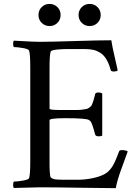

<svg xmlns="http://www.w3.org/2000/svg" viewBox="-20 -958 705 982"><path d="M50.8 -29.3Q68.4 -29.3 97.7 -34.4Q127 -39.6 128.9 -47.4Q134.8 -65.9 134.8 -131.3V-615.2Q134.8 -680.7 128.9 -698.7Q127 -707 97.7 -712.2Q68.4 -717.3 50.8 -717.3Q47.4 -721.7 47.1 -733.6Q46.9 -745.6 50.8 -750Q62.5 -749.5 93 -747.8Q123.5 -746.1 144 -745.1Q164.6 -744.1 184.6 -744.1Q235.8 -744.1 360.6 -748Q485.4 -752 549.3 -752Q554.2 -719.2 566.9 -665.3Q579.6 -611.3 582 -598.1Q576.7 -592.3 562 -592.3Q547.4 -592.3 545.9 -600.6Q537.1 -633.3 523.9 -655Q510.7 -676.8 493.2 -687.7Q475.6 -698.7 457.5 -702.9Q439.5 -707 414.6 -707H317.4Q309.6 -707 299.3 -706.5Q289.1 -706.1 274.7 -704.8Q260.3 -703.6 250.2 -700.9Q240.2 -698.2 239.3 -694.3Q233.4 -676.3 233.4 -613.8V-402.3Q233.4 -395.5 282.2 -395.5H342.3Q363.3 -395.5 376.5 -395.5Q389.6 -395.5 402.6 -397.5Q415.5 -399.4 422.1 -400.6Q428.7 -401.9 435.8 -407Q442.9 -412.1 445.8 -415.3Q448.7 -418.5 452.6 -428.5Q456.5 -438.5 458.5 -445.1Q460.4 -451.7 464.4 -467.3Q465.8 -473.6 466.8 -477.1Q468.3 -484.9 483.9 -484.9Q497.1 -484.9 502.9 -479V-265.1Q498.5 -260.7 484.9 -260.7Q470.2 -260.7 466.8 -269.5Q458.5 -300.8 452.9 -316.4Q447.3 -332 444.1 -336.2Q440.9 -340.3 435.1 -344.2Q420.9 -353.5 314.9 -353.5Q233.4 -353.5 233.4 -343.3V-127.9Q233.4 -117.2 233.4 -108.6Q233.4 -100.1 234.1 -85.4Q234.9 -70.8 236.3 -61.3Q237.8 -51.8 240.2 -49.8Q250.5 -42 265.4 -40.3Q280.3 -38.6 320.8 -38.6H375Q416 -38.6 455.1 -46.9Q494.1 -55.2 517.6 -69.3Q528.3 -75.2 537.6 -85Q546.9 -94.7 553.2 -104.2Q559.6 -113.8 566.7 -128.9Q573.7 -144 577.9 -154.5Q582 -165 588.9 -183.6Q590.8 -190.4 605 -190.4Q610.4 -190.4 616.5 -189.5Q622.6 -188.5 627 -186.8Q631.3 -185.1 633.3 -183.6Q627.9 -168.9 616.2 -136.5Q604.5 -104 597.2 -84Q589.8 -64 582.3 -38.3Q574.7 -12.7 572.3 4.4Q513.7 4.4 389.2 2.2Q264.6 0 185.5 0Q158.2 0 115 1.7Q71.8 3.4 50.8 3.4Q46.9 -1 47.1 -12.9Q47.4 -24.9 50.8 -29.3ZM193.1 -841.1Q176.8 -857.4 176.8 -881.3Q176.8 -905.3 193.1 -921.6Q209.5 -938 233.4 -938Q257.3 -938 273.7 -921.6Q290 -905.3 290 -881.3Q290 -857.4 273.7 -841.1Q257.3 -824.7 233.4 -824.7Q209.5 -824.7 193.1 -841.1ZM398.2 -841.1Q381.8 -857.4 381.8 -881.3Q381.8 -905.3 398.2 -921.6Q414.6 -938 438.5 -938Q462.4 -938 478.8 -921.6Q495.1 -905.3 495.1 -881.3Q495.1 -857.4 478.8 -841.1Q462.4 -824.7 438.5 -824.7Q414.6 -824.7 398.2 -841.1Z"/></svg>

Font: Crimson
Style: Regular
Weight: 400
Version: Version 0.8